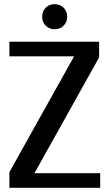

<svg xmlns="http://www.w3.org/2000/svg" viewBox="-20 -900 525 920"><path d="M25 0ZM25 0V-75L335 -630H25V-700H455V-625L145 -70H460V0ZM302 -820Q302 -794 285 -777Q268 -760 242 -760Q216 -760 199 -777Q182 -794 182 -820Q182 -846 199 -863Q216 -880 242 -880Q268 -880 285 -863Q302 -846 302 -820Z"/></svg>

Font: Scada
Style: Regular
Weight: 400
Designer: Jovanny Lemonad
Foundry: Jovanny Lemonad
Version: Version 3.005; ttfautohint (v0.91) -l 8 -r 50 -G 200 -x 0 -w